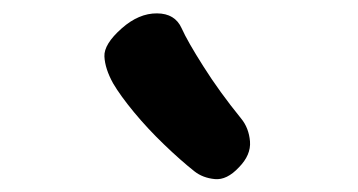

<svg xmlns="http://www.w3.org/2000/svg" viewBox="-20 -891 541 290"><path d="M341 -638.4Q322.7 -618.7 304.4 -620.5Q286.2 -622.3 273.7 -632.2Q252.6 -648.9 227.9 -672.7Q203.2 -696.4 182.4 -721.5Q161.7 -746.6 150.9 -765Q138.6 -787.1 137.7 -805.7Q136.8 -824.3 164 -848.3Q189.7 -871 217.1 -870.8Q244.4 -870.7 254.4 -848.2Q263.1 -828.7 287.3 -790.6Q311.4 -752.4 344.1 -712.1Q355.9 -697.8 357.6 -677.4Q359.2 -657 341 -638.4Z"/></svg>

Font: Playpen Sans Hebrew
Style: Regular
Weight: 400
Designer: Tom Grace, Laura Meseguer, Veronika Burian, José Scaglione
Foundry: TypeTogether
Version: Version 2.000